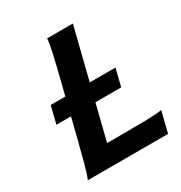

<svg xmlns="http://www.w3.org/2000/svg" viewBox="-166 -826 892 946"><g transform="rotate(-30 279.5 -353.0)"><path d="M234.9 -111.3H340.3Q409.7 -111.3 463.6 -112.5Q517.6 -113.8 546.9 -118.7L517.6 0H61Q73.2 -28.8 87.9 -84Q102.5 -139.2 120.6 -210.4L191.9 -495.6Q210 -566.9 222.4 -621.8Q234.9 -676.8 236.8 -705.6H383.3ZM87.9 -412.6H456.5L432.1 -314H63.5Z"/></g></svg>

Font: Andika
Style: Bold Italic
Weight: 700
Italic angle: -14°
Designer: Victor Gaultney, Annie Olsen, Julie Remington, Don Collingsworth, Eric Hays, Becca Hirsbrunner
Foundry: SIL International
Version: Version 6.101